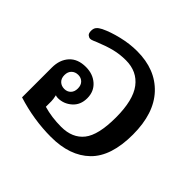

<svg xmlns="http://www.w3.org/2000/svg" viewBox="-140 -727 907 907"><g transform="rotate(45 313.5 -273.5)"><path d="M71 -22V-221Q71 -273 100 -305Q129 -337 183 -337Q230 -337 261 -309.5Q292 -282 292 -237Q292 -192 262 -165.5Q232 -139 193 -139Q184 -139 177 -142Q182 -120 182 -107V-70Q237 -54 300 -54Q375 -54 413.5 -102.5Q452 -151 452 -268Q452 -384 410.5 -438.5Q369 -493 294 -493Q254 -493 218 -484Q182 -475 138 -457Q133 -455 121.5 -450Q110 -445 103 -445Q95 -445 87 -451.5Q79 -458 79 -475Q79 -491 87 -500.5Q95 -510 111 -518Q148 -536 200 -548.5Q252 -561 301 -561Q424 -561 495 -485Q566 -409 566 -268Q566 -122 496 -54Q426 14 300 14Q185 14 71 -22ZM228 -238Q228 -260 215.5 -272.5Q203 -285 184 -285Q164 -285 151 -272.5Q138 -260 138 -238Q138 -216 151 -203.5Q164 -191 184 -191Q203 -191 215.5 -203.5Q228 -216 228 -238Z"/></g></svg>

Font: MaitreeSemiBold
Style: Regular
Weight: 600
Designer: CadsonDemak Team
Foundry: CadsonDemak
Version: Version 1.000